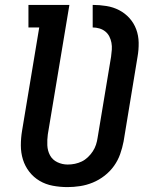

<svg xmlns="http://www.w3.org/2000/svg" viewBox="-20 -755 640 783"><path d="M255 8Q225 8 195.5 2.5Q166 -3 141.5 -17.5Q117 -32 99.5 -54.5Q82 -77 73.5 -104.5Q65 -132 65 -162Q65 -192 70 -222L140 -643H96V-735H263L175 -207Q172 -185 173 -162.5Q174 -140 184 -121.5Q194 -103 214 -93.5Q234 -84 256 -84Q271 -84 285.5 -87Q300 -90 313.5 -96.5Q327 -103 338.5 -114Q350 -125 358.5 -138Q367 -151 371.5 -165Q376 -179 378 -193L433 -524Q435 -538 436 -552.5Q437 -567 434.5 -580.5Q432 -594 426 -606Q420 -618 409.5 -626.5Q399 -635 385.5 -639Q372 -643 358 -643V-735Q386 -735 414 -730.5Q442 -726 466 -713.5Q490 -701 508 -681Q526 -661 535.5 -635.5Q545 -610 545.5 -581Q546 -552 541 -524L484 -178Q479 -152 470 -126.5Q461 -101 445 -78.5Q429 -56 406.5 -38.5Q384 -21 358.5 -10.5Q333 0 306.5 4Q280 8 255 8Z"/></svg>

Font: Iosevka Slab SmBdExObl
Style: Regular
Weight: 600
Width: 7
Italic angle: -9°
Monospace: yes
Designer: Belleve Invis
Foundry: Belleve Invis
Version: Version 11.1.0; ttfautohint (v1.8.3)